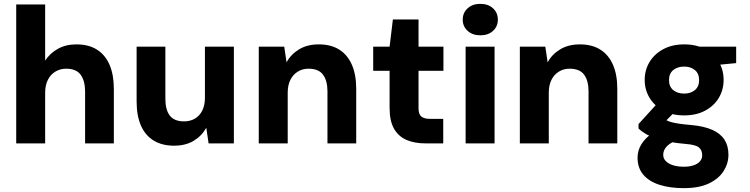

<svg xmlns="http://www.w3.org/2000/svg" viewBox="-20 -743 3886 995"><path d="M64 0V-720H214V-429Q239 -467 280 -490Q321 -513 376 -513Q440 -513 483 -485.5Q526 -458 548 -406.5Q570 -355 570 -282V0H421V-268Q421 -324 398 -355.5Q375 -387 323 -387Q292 -387 267 -372Q242 -357 228 -329Q214 -301 214 -262V0Z M882 12Q820 12 776.5 -14.5Q733 -41 710.5 -92Q688 -143 688 -217V-501H837V-231Q837 -174 860 -144Q883 -114 934 -114Q966 -114 990.5 -128.5Q1015 -143 1028.5 -170.5Q1042 -198 1042 -237V-501H1192V0H1061L1049 -81Q1026 -39 984 -13.5Q942 12 882 12Z M1321 0V-501H1453L1465 -420Q1487 -461 1529.5 -487Q1572 -513 1632 -513Q1695 -513 1738 -486Q1781 -459 1803.5 -407.5Q1826 -356 1826 -283V0H1677V-269Q1677 -325 1654 -356Q1631 -387 1579 -387Q1548 -387 1523.5 -372Q1499 -357 1485 -329.5Q1471 -302 1471 -263V0Z M2184 0Q2129 0 2087.5 -17.5Q2046 -35 2022.5 -75Q1999 -115 1999 -184V-376H1914V-501H1999L2016 -642H2149V-501H2278V-376H2149V-182Q2149 -152 2163 -139.5Q2177 -127 2210 -127H2277V0Z M2393 0V-501H2543V0ZM2469 -560Q2429 -560 2403.5 -583Q2378 -606 2378 -641Q2378 -677 2403.5 -700Q2429 -723 2469 -723Q2510 -723 2535 -700Q2560 -677 2560 -641Q2560 -606 2535 -583Q2510 -560 2469 -560Z M2674 0V-501H2806L2818 -420Q2840 -461 2882.5 -487Q2925 -513 2985 -513Q3048 -513 3091 -486Q3134 -459 3156.5 -407.5Q3179 -356 3179 -283V0H3030V-269Q3030 -325 3007 -356Q2984 -387 2932 -387Q2901 -387 2876.5 -372Q2852 -357 2838 -329.5Q2824 -302 2824 -263V0Z M3524 232Q3451 232 3397 214.5Q3343 197 3313.5 162Q3284 127 3284 74Q3284 36 3304.5 3.5Q3325 -29 3363 -54.5Q3401 -80 3455 -98L3504 -21Q3460 -8 3438.5 12.5Q3417 33 3417 59Q3417 79 3431.5 93Q3446 107 3470 114Q3494 121 3524 121Q3552 121 3573.5 114Q3595 107 3607 93.5Q3619 80 3619 62Q3619 36 3602.5 21.5Q3586 7 3534 3Q3485 -1 3445.5 -9Q3406 -17 3375.5 -27.5Q3345 -38 3323.5 -51Q3302 -64 3289 -77V-100L3399 -221L3502 -189L3369 -54L3416 -130Q3426 -124 3436.5 -118.5Q3447 -113 3463 -109Q3479 -105 3503 -101.5Q3527 -98 3563 -95Q3629 -89 3671.5 -70Q3714 -51 3734.5 -19Q3755 13 3755 59Q3755 104 3730 143.5Q3705 183 3654 207.5Q3603 232 3524 232ZM3526 -145Q3462 -145 3416.5 -170Q3371 -195 3346 -236.5Q3321 -278 3321 -329Q3321 -380 3346 -421.5Q3371 -463 3417 -488Q3463 -513 3526 -513Q3589 -513 3635 -488Q3681 -463 3705.5 -421.5Q3730 -380 3730 -329Q3730 -278 3705.5 -236.5Q3681 -195 3635 -170Q3589 -145 3526 -145ZM3526 -258Q3559 -258 3581 -276Q3603 -294 3603 -328Q3603 -362 3581 -380Q3559 -398 3526 -398Q3491 -398 3469 -380Q3447 -362 3447 -328Q3447 -294 3469 -276Q3491 -258 3526 -258ZM3608 -398 3587 -501H3795V-416Z"/></svg>

Font: DM Sans 18pt Black
Style: Regular
Weight: 900
Designer: Colophon Foundry, Jonny Pinhorn
Foundry: Colophon Foundry
Version: Version 4.004;gftools[0.9.30]